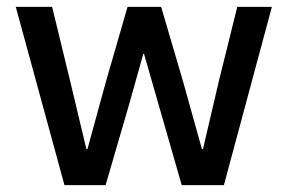

<svg xmlns="http://www.w3.org/2000/svg" viewBox="-20 -540 839 560"><path d="M26 -520H132L185 -302L232 -105H235L289 -302L352 -520H450L514 -302L569 -105H572L618 -302L672 -520H773L633 0H510L442 -237L400 -383H398L357 -237L288 0H168Z"/></svg>

Font: IBM Plex Sans Hebrew Medium
Style: Regular
Weight: 500
Designer: Mike Abbink, Paul van der Laan, Pieter van Rosmalen, Yanek Iontef
Foundry: Bold Monday
Version: Version 1.2